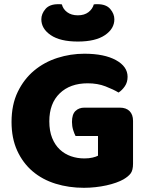

<svg xmlns="http://www.w3.org/2000/svg" viewBox="-20 -879 704 915"><path d="M614 -99Q614 -68 603 -53Q592 -38 568 -24Q554 -16 533 -8.5Q512 -1 487 4.5Q462 10 434.5 13Q407 16 380 16Q308 16 245 -3.5Q182 -23 135.5 -62.5Q89 -102 62 -161Q35 -220 35 -298Q35 -380 64.5 -441Q94 -502 142.5 -542.5Q191 -583 253.5 -603Q316 -623 382 -623Q477 -623 532.5 -592.5Q588 -562 588 -513Q588 -487 575 -468Q562 -449 545 -438Q520 -453 482.5 -467.5Q445 -482 398 -482Q314 -482 264.5 -434Q215 -386 215 -301Q215 -255 228.5 -221.5Q242 -188 265 -166.5Q288 -145 318 -134.5Q348 -124 382 -124Q404 -124 421 -128Q438 -132 447 -137V-231H340Q334 -242 328.5 -260Q323 -278 323 -298Q323 -334 339.5 -350Q356 -366 382 -366H551Q581 -366 597.5 -349.5Q614 -333 614 -303ZM351 -681Q267 -681 222 -711.5Q177 -742 177 -787Q177 -813 196.5 -836Q216 -859 257 -859Q262 -859 266 -859Q270 -859 275 -858Q280 -836 300 -821Q320 -806 351 -806Q382 -806 401.5 -821Q421 -836 427 -858Q432 -859 436 -859Q440 -859 445 -859Q486 -859 505.5 -836Q525 -813 525 -787Q525 -742 480 -711.5Q435 -681 351 -681Z"/></svg>

Font: Baloo Cyrillic
Style: Regular
Weight: 400
Designer: Ek Type, Denis Ignatov
Foundry: Ek Type
Version: Version 1.50 July 26, 2019